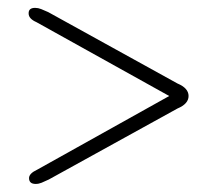

<svg xmlns="http://www.w3.org/2000/svg" viewBox="-20 -580 549 476"><path d="M51 -546.5Q50.5 -560.5 67 -560.5Q74.5 -560.5 82 -557.5Q89.5 -554.5 99.5 -550L420 -373Q447.5 -361.5 447.5 -342Q447.5 -322.5 420 -311L101 -135Q90.5 -130 83.2 -127Q76 -124 68.5 -124Q52 -124 52 -138.5Q52 -150 72.5 -159.5L399.5 -342L70.5 -525Q51 -533.5 51 -546.5Z"/></svg>

Font: Fraunces 9pt S000 Light
Style: Regular
Weight: 300
Version: Version 1.000; ttfautohint (v1.8.3)